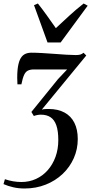

<svg xmlns="http://www.w3.org/2000/svg" viewBox="-55 -826 520 1095"><path d="M85 249Q51 249 21.2 242.2Q-8.5 235.5 -35 224L-27 196Q-3.5 204 20 208Q43.5 212 67.5 212Q112 212 150.2 194.5Q188.5 177 217 144.8Q245.5 112.5 261.5 68.8Q277.5 25 277.5 -27Q277.5 -78.5 266.5 -110.5Q255.5 -142.5 233.5 -157.2Q211.5 -172 178.5 -172Q168.5 -172 158.8 -170.2Q149 -168.5 138 -164.5L124 -187.5L275.5 -374.5L328 -430Q310 -430 284.2 -430Q258.5 -430 231.2 -430Q204 -430 179.2 -430Q154.5 -430 139 -430Q118 -430 104.5 -423.5Q91 -417 82.5 -398.8Q74 -380.5 67 -345H44.5Q43.5 -359.5 43.2 -381.8Q43 -404 45 -426.5Q48.5 -462.5 58 -484.2Q67.5 -506 84 -515.8Q100.5 -525.5 124 -525.5Q150.5 -525.5 184.8 -523.5Q219 -521.5 255 -518.8Q291 -516 323.2 -514Q355.5 -512 377.5 -512Q394 -512 403 -514.8Q412 -517.5 421.5 -525L437 -509.5L183.5 -201Q193.5 -203.5 202.5 -204Q211.5 -204.5 222 -204.5Q275.5 -204.5 312.8 -184.2Q350 -164 369.2 -125.8Q388.5 -87.5 388.5 -33Q388.5 25 365.8 76.2Q343 127.5 302 166.2Q261 205 205.5 227Q150 249 85 249ZM216 -584 139 -796.5 161 -806Q185 -776 210.8 -740Q236.5 -704 263.5 -665.5Q300.5 -700 338.8 -735.2Q377 -770.5 422 -806L445 -793.5L291 -584Z"/></svg>

Font: Merriweather 120pt Medium
Style: Italic
Weight: 500
Italic angle: -7.8°
Version: Version 2.101